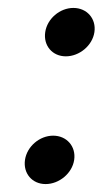

<svg xmlns="http://www.w3.org/2000/svg" viewBox="-20 -464 259 484"><path d="M43 -61C38 -27 61 0 95 0C129 0 162 -27 167 -61C172 -95 148 -122 114 -122C80 -122 48 -95 43 -61ZM94 -383C89 -349 112 -322 146 -322C180 -322 213 -349 218 -383C223 -417 199 -444 165 -444C131 -444 99 -417 94 -383Z"/></svg>

Font: Charger Pro
Style: Obl
Weight: 400
Designer: Jasper
Foundry: Cannot Into Space Fonts
Version: Version 1.09